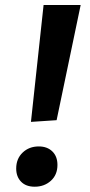

<svg xmlns="http://www.w3.org/2000/svg" viewBox="-20 -724 353 755"><path d="M101.7 -244.7 151.4 -704.3H297.2L202.6 -251.4ZM116.5 10.2Q81.9 10.2 62.8 -9.6Q43.7 -29.4 43.7 -61.2Q43.7 -99.8 69 -124Q94.4 -148.2 132.4 -148.2Q165.6 -148.2 185.7 -128.7Q205.9 -109.2 205.9 -75.4Q205.9 -36.5 180 -13.1Q154.1 10.2 116.5 10.2Z"/></svg>

Font: Bitter Thin
Style: Italic
Weight: 100
Italic angle: -9°
Designer: Sol Matas, and Bitter project Authors
Foundry: Sol Matas
Version: Version 2.002